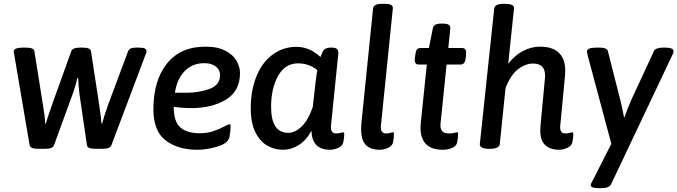

<svg xmlns="http://www.w3.org/2000/svg" viewBox="-20 -773 3528 1000"><path d="M134 -18 52 -501Q47 -525 101 -525H116Q156 -525 159 -507L203 -231Q215 -161 215 -130H219Q223 -147 252 -230L351 -506Q358 -525 396 -525H412Q451 -525 454 -506L496 -231Q508 -152 508 -130H512Q521 -165 544 -230L644 -498Q649 -514 658.5 -519.5Q668 -525 691 -525H703Q725 -525 734 -520.5Q743 -516 743 -507Q743 -500 739 -491L560 -16Q553 2 514 2H476Q436 2 433 -16L395 -275Q389 -317 387 -367H383Q376 -332 358 -282L261 -16Q255 2 216 2H178Q137 2 134 -18Z M885 -217V-215Q885 -139 919.5 -109Q954 -79 1019 -79Q1060 -79 1092 -90Q1124 -101 1154 -117Q1170 -126 1174 -126Q1178 -126 1179.5 -124Q1181 -122 1181 -114Q1181 -89 1175 -59Q1168 -26 1112 -9.5Q1056 7 1008 7Q907 7 843 -41.5Q779 -90 779 -204Q779 -354 849.5 -442Q920 -530 1050 -530Q1115 -530 1155.5 -508Q1196 -486 1213 -454.5Q1230 -423 1230 -393Q1230 -298 1156.5 -254Q1083 -210 977 -210Q925 -210 885 -217ZM891 -290H955Q1014 -290 1070 -309.5Q1126 -329 1126 -382Q1126 -410 1103.5 -427Q1081 -444 1045 -444Q982 -444 942 -403Q902 -362 891 -290Z M1286 -209Q1286 -302 1315.5 -375Q1345 -448 1399.5 -488.5Q1454 -529 1524 -529Q1593 -529 1649 -476Q1659 -504 1668 -514Q1677 -524 1700 -525H1708Q1728 -525 1735.5 -517.5Q1743 -510 1742 -494L1704 -119Q1700 -78 1731 -78Q1743 -78 1753 -81Q1763 -84 1766 -84Q1773 -84 1773 -75Q1773 -58 1768 -32Q1764 -13 1742 -3Q1720 7 1699 7Q1605 7 1602 -92Q1575 -42 1536 -17.5Q1497 7 1452 7Q1411 7 1373 -14Q1335 -35 1310.5 -83.5Q1286 -132 1286 -209ZM1609 -216 1624 -348Q1629 -390 1633 -408Q1589 -443 1532 -443Q1465 -443 1428.5 -378Q1392 -313 1392 -216Q1392 -81 1482 -81Q1516 -81 1550.5 -113.5Q1585 -146 1609 -216Z M1861 -100Q1861 -119 1862 -129L1923 -728Q1925 -741 1935.5 -747Q1946 -753 1968 -753H1986Q2029 -753 2026 -729L1964 -119Q1960 -78 1991 -78Q2002 -78 2012 -81Q2022 -84 2025 -84Q2032 -84 2032 -75Q2032 -58 2027 -32Q2023 -13 2001.5 -3Q1980 7 1958 7Q1909 7 1885 -18.5Q1861 -44 1861 -100Z M2170 -109Q2170 -117 2172 -137L2203 -437H2161Q2140 -437 2140 -461L2141 -471L2143 -487Q2145 -506 2151 -514.5Q2157 -523 2170 -523H2214L2234 -624Q2237 -638 2247 -644Q2257 -650 2278 -650H2287Q2309 -650 2318 -643.5Q2327 -637 2325 -622L2315 -523H2386Q2408 -523 2408 -498L2407 -487L2406 -473Q2404 -454 2397.5 -445.5Q2391 -437 2379 -437H2306L2275 -135Q2274 -129 2274 -120Q2274 -78 2316 -78Q2334 -78 2345.5 -81Q2357 -84 2360 -84Q2363 -84 2364.5 -82.5Q2366 -81 2366 -75Q2366 -58 2361 -32Q2358 -13 2335.5 -3Q2313 7 2287 7Q2170 7 2170 -109Z M2794 -92Q2794 -108 2795 -117L2818 -363Q2819 -369 2819 -379Q2819 -442 2757 -442Q2716 -442 2677.5 -412Q2639 -382 2613 -314L2583 -23Q2582 -11 2569 -4.5Q2556 2 2534 2H2523Q2501 2 2489.5 -5Q2478 -12 2479 -22L2554 -728Q2557 -753 2602 -753H2613Q2636 -753 2647.5 -746.5Q2659 -740 2657 -728L2627 -441Q2661 -485 2704 -507.5Q2747 -530 2793 -530Q2858 -530 2891 -498Q2924 -466 2924 -405Q2924 -389 2923 -381L2898 -119Q2894 -78 2925 -78Q2936 -78 2946 -81Q2956 -84 2959 -84Q2966 -84 2966 -75Q2966 -58 2961 -32Q2957 -13 2935 -3Q2913 7 2892 7Q2846 7 2820 -17Q2794 -41 2794 -92Z M3488 -507Q3488 -500 3484 -491L3163 186Q3154 207 3112 207H3096Q3057 207 3057 191Q3057 184 3064 173L3164 -24L3042 -480Q3041 -487 3039 -493.5Q3037 -500 3037 -505Q3037 -525 3086 -525H3103Q3141 -525 3146 -507L3210 -255Q3217 -230 3230 -163H3233Q3248 -208 3269 -255L3386 -507Q3395 -525 3434 -525H3444Q3488 -525 3488 -507Z"/></svg>

Font: Asap-MediumItalic
Style: Italic
Weight: 500
Italic angle: -6°
Designer: Pablo Cosgaya
Foundry: Omnibus-Type
Version: Version 2.000; ttfautohint (v1.8)